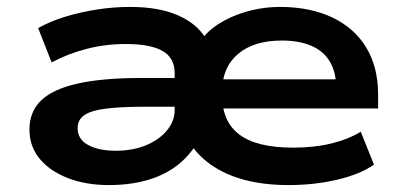

<svg xmlns="http://www.w3.org/2000/svg" viewBox="-20 -524 1157 554"><path d="M294 10Q227 10 175 -10.5Q123 -31 94 -66.5Q65 -102 65 -150Q65 -202 99 -234.5Q133 -267 204.5 -283Q276 -299 389 -299H506V-216H395Q328 -216 285 -210.5Q242 -205 223 -191.5Q204 -178 204 -154Q204 -122 234.5 -105.5Q265 -89 314 -89Q363 -89 401.5 -105Q440 -121 462 -148Q484 -175 484 -206V-313Q484 -357 449 -377Q414 -397 343 -397Q284 -397 230 -383Q176 -369 129 -344L90 -443Q126 -463 169 -476Q212 -489 259.5 -496.5Q307 -504 356 -504Q438 -504 493 -480Q548 -456 573 -414H564Q599 -456 660.5 -480Q722 -504 788 -504Q875 -504 939 -473.5Q1003 -443 1037 -386.5Q1071 -330 1071 -251V-211H591V-295H973L950 -275Q949 -318 931 -347.5Q913 -377 878 -392Q843 -407 793 -407Q712 -407 666.5 -368Q621 -329 621 -261V-248Q621 -173 671 -135.5Q721 -98 826 -98Q887 -98 936 -110Q985 -122 1021 -144L1059 -49Q1021 -22 955 -6Q889 10 812 10Q742 10 685.5 -5Q629 -20 587.5 -49.5Q546 -79 523 -120H553Q532 -80 496 -50.5Q460 -21 409 -5.5Q358 10 294 10Z"/></svg>

Font: Nunito Sans 10pt Expanded
Style: Bold
Weight: 700
Width: 7
Designer: Vernon Adams
Foundry: Vernon Adams
Version: Version 3.101;gftools[0.9.27]